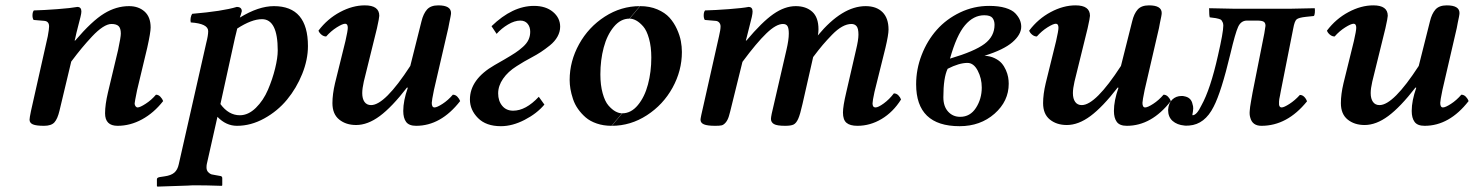

<svg xmlns="http://www.w3.org/2000/svg" viewBox="-20 -462 5527 720"><path d="M90.8 -13.2Q90.8 -20 96.2 -45.9L159.2 -326.2Q164.1 -353 164.1 -362.8Q164.1 -382.3 146 -383.8L106 -387.2Q101.6 -393.6 101.8 -405.3Q102.1 -417 106.9 -422.9Q143.6 -423.8 195.1 -427.7Q246.6 -431.6 270 -436Q285.2 -436 285.2 -418.9Q285.2 -412.1 281.7 -397.9Q278.3 -383.8 272.2 -360.8Q266.1 -337.9 262.2 -318.8L259.8 -310.1H262.2Q324.7 -383.3 370.1 -411.1Q415.5 -439 463.9 -439Q499.5 -439 522.2 -418.7Q544.9 -398.4 544.9 -358.9Q544.9 -340.3 532.2 -283.2L494.1 -124Q484.9 -78.6 484.9 -74.2Q484.9 -67.9 488.3 -63.5Q491.7 -59.1 496.1 -59.1Q504.9 -59.1 526.1 -72.8Q547.4 -86.4 564.9 -106.9Q574.2 -106.9 581.5 -99.1Q588.9 -91.3 591.8 -83Q557.1 -38.6 512.7 -14.4Q468.3 9.8 420.9 9.8Q374 9.8 374 -37.1Q374 -69.3 384.8 -115.2L422.9 -274.9Q433.1 -323.2 433.1 -335.9Q433.1 -356 424.8 -364Q416.5 -372.1 397.9 -372.1Q383.8 -372.1 365.2 -360.1Q346.7 -348.1 325.4 -325.4Q304.2 -302.7 286.6 -281.5Q269 -260.3 247.1 -231L203.1 -46.9Q195.8 -16.1 184.1 -3.2Q172.4 9.8 145 9.8Q115.7 9.8 103.3 4.4Q90.8 -1 90.8 -13.2Z M869.6 -355Q868.7 -350.1 865.7 -338.6Q862.8 -327.1 861.3 -320.8L806.6 -71.8Q837.4 -29.8 879.4 -29.8Q911.1 -29.8 939.5 -57.6Q967.8 -85.4 984.9 -125.5Q1002 -165.5 1011.7 -205.3Q1021.5 -245.1 1021.5 -272.9Q1021.5 -390.1 962.4 -390.1Q923.8 -390.1 869.6 -355ZM795.4 -23.9 755.4 153.8Q754.4 158.7 754.4 166Q754.4 177.2 761 183.8Q767.6 190.4 773.2 191.9Q778.8 193.4 788.6 194.8L807.6 198.2Q813.5 199.7 813.5 206.1V232.9L811.5 234.9Q753.4 232.9 715.3 232.9Q695.3 232.9 685.5 233.9L570.3 237.8L568.4 235.8V210Q568.4 204.1 578.6 202.1L597.7 199.2Q621.6 195.8 633.8 185.3Q646 174.8 650.4 153.8L753.4 -300.8Q760.7 -329.1 760.7 -345.2Q760.7 -373.5 695.3 -377.9Q693.4 -385.7 695.1 -395.3Q696.8 -404.8 700.7 -410.2Q814.9 -419.9 867.7 -436Q886.7 -436 886.7 -419.9Q885.7 -415 883.1 -407.2Q880.4 -399.4 879.4 -396Q949.2 -439 1007.3 -439Q1134.8 -439 1134.8 -289.1Q1134.8 -238.3 1113.3 -184.8Q1091.8 -131.3 1056.4 -88.4Q1021 -45.4 970.9 -17.8Q920.9 9.8 868.7 9.8Q827.6 9.8 795.4 -23.9Z M1509.3 -132.8 1506.3 -133.8Q1449.7 -60.5 1404.3 -26.9Q1358.9 6.8 1315.4 6.8Q1277.3 6.8 1252 -13.7Q1226.6 -34.2 1226.6 -75.2Q1226.6 -108.4 1236.3 -149.9L1275.4 -308.1Q1284.2 -346.7 1284.2 -357.9Q1284.2 -373 1274.4 -373Q1264.6 -373 1242.9 -359.4Q1221.2 -345.7 1203.1 -325.2Q1193.4 -325.2 1185.1 -332.3Q1176.8 -339.4 1174.3 -347.2Q1208 -391.6 1255.1 -416.7Q1302.2 -441.9 1348.1 -441.9Q1402.3 -441.9 1402.3 -402.8Q1402.3 -395.5 1393.6 -356L1344.2 -155.8Q1338.4 -129.9 1338.4 -112.8Q1338.4 -91.8 1346.9 -79.8Q1355.5 -67.9 1371.6 -67.9Q1423.3 -67.9 1518.6 -214.8L1560.5 -381.8Q1567.4 -410.6 1581.3 -426.3Q1595.2 -441.9 1623.5 -441.9Q1671.4 -441.9 1671.4 -413.1Q1671.4 -408.7 1669.4 -398.9Q1667.5 -389.2 1664.8 -376.2Q1662.1 -363.3 1661.1 -356.9L1607.4 -125Q1599.1 -84.5 1599.1 -76.2Q1599.1 -59.1 1609.4 -59.1Q1618.7 -59.1 1639.4 -72.5Q1660.2 -85.9 1678.2 -106.9Q1688 -106.9 1695.3 -99.1Q1702.6 -91.3 1705.6 -83Q1633.3 9.8 1540.5 9.8Q1513.7 9.8 1502.9 -4.9Q1492.2 -19.5 1492.2 -45.9Q1492.2 -84.5 1509.3 -132.8Z M1842.3 -335 1823.2 -363.8Q1901.9 -439.9 1982.4 -439.9Q2026.4 -439.9 2053.5 -417.5Q2080.6 -395 2080.6 -361.8Q2080.6 -342.8 2070.6 -324.7Q2060.5 -306.6 2042 -291.7Q2023.4 -276.9 2008.5 -267.1Q1993.7 -257.3 1971.7 -245.6Q1949.7 -233.9 1945.3 -231L1917.5 -213.9Q1884.8 -193.4 1866.5 -166.7Q1848.1 -140.1 1848.1 -111.8Q1848.1 -83.5 1863.3 -65.2Q1878.4 -46.9 1904.3 -46.9Q1951.7 -46.9 2000.5 -99.1L2021.5 -69.8Q1993.2 -36.1 1947.3 -12.5Q1901.4 11.2 1858.4 11.2Q1802.7 11.2 1772.5 -19.3Q1742.2 -49.8 1742.2 -88.9Q1742.2 -164.6 1834.5 -217.8L1871.1 -238.8Q1897 -253.9 1911.9 -263.7Q1926.8 -273.4 1941.2 -286.4Q1955.6 -299.3 1961.9 -313Q1968.3 -326.7 1968.3 -342.8Q1968.3 -361.3 1958.5 -373Q1948.7 -384.8 1931.2 -384.8Q1909.7 -384.8 1885 -370.1Q1860.4 -355.5 1842.3 -335Z M2341.3 -392.1 2380.4 -439Q2416.5 -439 2445.1 -426.8Q2473.6 -414.6 2490.5 -396Q2507.3 -377.4 2518.3 -353.3Q2529.3 -329.1 2533.2 -308.1Q2537.1 -287.1 2537.1 -267.1Q2537.1 -196.8 2502 -133.1Q2466.8 -69.3 2405.8 -29.8Q2344.7 9.8 2274.4 9.8L2313.5 -37.1Q2346.7 -37.1 2372.1 -67.9Q2397.5 -98.6 2409.9 -145.5Q2422.4 -192.4 2422.4 -246.1Q2422.4 -286.6 2413.8 -317.1Q2405.3 -347.7 2392.1 -362.8Q2378.9 -377.9 2366 -385Q2353 -392.1 2341.3 -392.1ZM2312.5 -37.1 2273.4 9.8Q2243.2 9.8 2218 1.2Q2192.9 -7.3 2176.3 -21.7Q2159.7 -36.1 2147.5 -53.5Q2135.3 -70.8 2128.7 -90.8Q2122.1 -110.8 2119.1 -128.4Q2116.2 -146 2116.2 -162.1Q2116.2 -232.4 2151.6 -296.4Q2187 -360.4 2248 -399.7Q2309.1 -439 2379.4 -439L2340.3 -392.1Q2307.1 -392.1 2281.7 -361.3Q2256.3 -330.6 2243.9 -283.7Q2231.4 -236.8 2231.4 -183.1Q2231.4 -142.6 2240 -112.1Q2248.5 -81.5 2261.7 -66.4Q2274.9 -51.3 2287.8 -44.2Q2300.8 -37.1 2312.5 -37.1Z M2779.3 -318.8 2776.9 -310.1H2779.3Q2837.4 -379.4 2880.1 -409.2Q2922.9 -439 2963.9 -439Q3002.4 -439 3025.9 -418Q3049.3 -397 3049.3 -352.1Q3049.3 -339.8 3046.9 -329.1Q3138.2 -439 3226.1 -439Q3266.6 -439 3289.3 -416.5Q3312 -394 3312 -351.1Q3312 -331.5 3300.3 -282.2L3259.3 -117.2Q3252 -83.5 3252 -74.2Q3252 -59.1 3263.2 -59.1Q3273.4 -59.1 3293.9 -74Q3314.5 -88.9 3332 -111.8Q3341.8 -111.8 3348.9 -104.5Q3356 -97.2 3358.9 -88.9Q3329.1 -41.5 3286.1 -15.9Q3243.2 9.8 3195.3 9.8Q3167.5 9.8 3154.3 -1.5Q3141.1 -12.7 3141.1 -40Q3141.1 -63.5 3153.3 -115.2L3189.9 -273.9Q3199.2 -312 3199.2 -332Q3199.2 -355.5 3192.1 -363.8Q3185.1 -372.1 3172.9 -372.1Q3156.2 -372.1 3138.2 -362.1Q3120.1 -352.1 3100.3 -331.8Q3080.6 -311.5 3065.4 -293.7Q3050.3 -275.9 3029.3 -248L2989.3 -71.8Q2980.5 -32.2 2973.1 -16.1Q2965.8 0 2956.1 4.9Q2946.3 9.8 2924.3 9.8Q2893.6 9.8 2882.3 3.2Q2871.1 -3.4 2871.1 -16.1Q2871.1 -26.9 2882.3 -71.8L2929.2 -274.9Q2938 -312.5 2938 -335.9Q2938 -356 2933.1 -364Q2928.2 -372.1 2916 -372.1Q2890.6 -372.1 2854 -336.9Q2817.4 -301.8 2764.2 -230L2725.1 -71.8Q2717.8 -41 2713.4 -26.4Q2709 -11.7 2701.4 -2.7Q2693.8 6.3 2686 8.1Q2678.2 9.8 2662.1 9.8Q2632.8 9.8 2619.9 4.4Q2606.9 -1 2606.9 -13.2Q2606.9 -20 2619.1 -71.8L2676.3 -326.2Q2682.1 -350.6 2682.1 -362.8Q2682.1 -371.6 2677 -377.4Q2671.9 -383.3 2663.1 -383.8L2623 -387.2Q2618.7 -393.6 2618.9 -405.3Q2619.1 -417 2624 -422.9Q2661.1 -423.8 2712.9 -427.7Q2764.6 -431.6 2787.1 -436Q2802.2 -436 2802.2 -418.9Q2802.2 -411.6 2799.3 -398.4Q2796.4 -385.3 2789.8 -360.4Q2783.2 -335.4 2779.3 -318.8Z M3661.6 -133.8Q3661.6 -168 3646.5 -197Q3631.3 -226.1 3607.9 -226.1Q3576.7 -226.1 3533.7 -204.1Q3517.6 -170.9 3517.6 -97.2Q3517.6 -63 3535.4 -43.5Q3553.2 -23.9 3580.6 -23.9Q3618.2 -23.9 3639.9 -57.6Q3661.6 -91.3 3661.6 -133.8ZM3709.5 -369.1Q3709.5 -384.8 3701.7 -394.8Q3693.8 -404.8 3670.9 -404.8Q3630.4 -404.8 3598.6 -367.2Q3566.9 -329.6 3542.5 -242.2Q3634.8 -269.5 3672.1 -297.6Q3709.5 -325.7 3709.5 -369.1ZM3689.5 -439.9Q3725.1 -439.9 3750.2 -432.4Q3775.4 -424.8 3787.4 -412.1Q3799.3 -399.4 3804.4 -387.2Q3809.6 -375 3809.6 -361.8Q3809.6 -332.5 3776.9 -304Q3744.1 -275.4 3671.9 -252.9Q3692.9 -252 3709.7 -243.9Q3726.6 -235.8 3736.1 -224.9Q3745.6 -213.9 3752 -199.5Q3758.3 -185.1 3760.5 -172.6Q3762.7 -160.2 3762.7 -147.9Q3762.7 -82.5 3709.5 -35.6Q3656.2 11.2 3578.6 11.2Q3415.5 11.2 3415.5 -146Q3415.5 -202.6 3436.3 -256.1Q3457 -309.6 3492.9 -350.1Q3528.8 -390.6 3580.3 -415.3Q3631.8 -439.9 3689.5 -439.9Z M4174.3 -132.8 4171.4 -133.8Q4114.7 -60.5 4069.3 -26.9Q4023.9 6.8 3980.5 6.8Q3942.4 6.8 3917 -13.7Q3891.6 -34.2 3891.6 -75.2Q3891.6 -108.4 3901.4 -149.9L3940.4 -308.1Q3949.2 -346.7 3949.2 -357.9Q3949.2 -373 3939.5 -373Q3929.7 -373 3908 -359.4Q3886.2 -345.7 3868.2 -325.2Q3858.4 -325.2 3850.1 -332.3Q3841.8 -339.4 3839.4 -347.2Q3873 -391.6 3920.2 -416.7Q3967.3 -441.9 4013.2 -441.9Q4067.4 -441.9 4067.4 -402.8Q4067.4 -395.5 4058.6 -356L4009.3 -155.8Q4003.4 -129.9 4003.4 -112.8Q4003.4 -91.8 4012 -79.8Q4020.5 -67.9 4036.6 -67.9Q4088.4 -67.9 4183.6 -214.8L4225.6 -381.8Q4232.4 -410.6 4246.3 -426.3Q4260.3 -441.9 4288.6 -441.9Q4336.4 -441.9 4336.4 -413.1Q4336.4 -408.7 4334.5 -398.9Q4332.5 -389.2 4329.8 -376.2Q4327.1 -363.3 4326.2 -356.9L4272.5 -125Q4264.2 -84.5 4264.2 -76.2Q4264.2 -59.1 4274.4 -59.1Q4283.7 -59.1 4304.4 -72.5Q4325.2 -85.9 4343.3 -106.9Q4353 -106.9 4360.4 -99.1Q4367.7 -91.3 4370.6 -83Q4298.3 9.8 4205.6 9.8Q4178.7 9.8 4168 -4.9Q4157.2 -19.5 4157.2 -45.9Q4157.2 -84.5 4174.3 -132.8Z M4677.2 -115.2 4721.2 -336.9Q4725.6 -364.3 4725.6 -365.2Q4725.6 -376.5 4718.8 -380.6Q4711.9 -384.8 4694.3 -384.8H4656.2Q4633.8 -384.8 4623 -361.3Q4612.3 -337.9 4594.2 -261.2Q4559.6 -116.2 4531.2 -62Q4498 4.4 4439.5 8.8Q4437.5 8.8 4433.8 9Q4430.2 9.3 4427 9.3Q4423.8 9.3 4421.4 8.8Q4394 6.3 4377.2 -8.5Q4360.4 -23.4 4360.4 -49.8Q4361.8 -75.2 4376 -88.6Q4390.1 -102.1 4411.1 -102.1Q4417.5 -102.1 4420.4 -101.1Q4447.3 -96.7 4452.1 -70.8Q4454.6 -64.5 4454.6 -55.2Q4454.6 -50.3 4453.4 -43.2Q4452.1 -36.1 4451.7 -33.7Q4451.2 -31.2 4452.1 -29.8Q4467.8 -29.8 4485.4 -66.9Q4519 -127 4547.4 -253.9Q4567.4 -340.8 4567.4 -366.2Q4567.4 -373.5 4564.9 -378.7Q4562.5 -383.8 4560.3 -386.5Q4558.1 -389.2 4550.3 -391.4Q4542.5 -393.6 4539.3 -394Q4536.1 -394.5 4523.9 -396Q4519 -396.5 4516.6 -397Q4514.2 -403.3 4514.2 -431.2Q4588.4 -429.2 4610.4 -429.2H4816.4L4910.2 -431.2Q4911.6 -424.8 4910.6 -414.1Q4909.7 -403.3 4906.2 -401.9L4877.4 -398.9Q4850.1 -396 4842.3 -389.4Q4834.5 -382.8 4829.6 -355L4783.2 -121.1Q4782.2 -114.3 4780.3 -105.2Q4778.3 -96.2 4777.3 -90.3Q4776.4 -84.5 4776.4 -81.1V-69.8Q4777.8 -59.1 4786.1 -59.1Q4794.9 -59.1 4815.4 -72.3Q4835.9 -85.4 4854.5 -106Q4863.8 -106 4870.8 -98.9Q4877.9 -91.8 4881.3 -82Q4807.1 9.8 4710.4 9.8Q4676.3 9.8 4668.5 -21Q4665 -32.2 4666.5 -46.9Q4667 -58.1 4671.6 -83.7Q4676.3 -109.4 4677.2 -115.2Z M5291 -132.8 5288.1 -133.8Q5231.4 -60.5 5186 -26.9Q5140.6 6.8 5097.2 6.8Q5059.1 6.8 5033.7 -13.7Q5008.3 -34.2 5008.3 -75.2Q5008.3 -108.4 5018.1 -149.9L5057.1 -308.1Q5065.9 -346.7 5065.9 -357.9Q5065.9 -373 5056.2 -373Q5046.4 -373 5024.7 -359.4Q5002.9 -345.7 4984.9 -325.2Q4975.1 -325.2 4966.8 -332.3Q4958.5 -339.4 4956.1 -347.2Q4989.7 -391.6 5036.9 -416.7Q5084 -441.9 5129.9 -441.9Q5184.1 -441.9 5184.1 -402.8Q5184.1 -395.5 5175.3 -356L5126 -155.8Q5120.1 -129.9 5120.1 -112.8Q5120.1 -91.8 5128.7 -79.8Q5137.2 -67.9 5153.3 -67.9Q5205.1 -67.9 5300.3 -214.8L5342.3 -381.8Q5349.1 -410.6 5363 -426.3Q5377 -441.9 5405.3 -441.9Q5453.1 -441.9 5453.1 -413.1Q5453.1 -408.7 5451.2 -398.9Q5449.2 -389.2 5446.5 -376.2Q5443.8 -363.3 5442.9 -356.9L5389.2 -125Q5380.9 -84.5 5380.9 -76.2Q5380.9 -59.1 5391.1 -59.1Q5400.4 -59.1 5421.1 -72.5Q5441.9 -85.9 5460 -106.9Q5469.7 -106.9 5477.1 -99.1Q5484.4 -91.3 5487.3 -83Q5415 9.8 5322.3 9.8Q5295.4 9.8 5284.7 -4.9Q5273.9 -19.5 5273.9 -45.9Q5273.9 -84.5 5291 -132.8Z"/></svg>

Font: Common Serif SemiBold
Style: Italic
Weight: 600
Italic angle: -12°
Designer: Philipp H. Poll, Khaled Hosny
Foundry: Stefan Peev, Context Ltd.
Version: Version 1.026